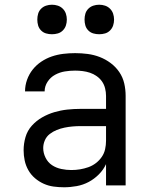

<svg xmlns="http://www.w3.org/2000/svg" viewBox="-20 -785 640 813"><path d="M251 8Q229 8 207 5Q185 2 165 -7Q145 -16 128 -30.5Q111 -45 100 -64.5Q89 -84 84.5 -105.5Q80 -127 80 -149Q80 -177 88 -204.5Q96 -232 115 -253Q134 -274 158.5 -288Q183 -302 210 -310Q237 -318 265 -321Q293 -324 321 -324H429V-379Q429 -395 425 -411Q421 -427 412 -440Q403 -453 389.5 -462.5Q376 -472 361 -477Q346 -482 330 -484Q314 -486 298 -486Q276 -486 254.5 -482.5Q233 -479 213.5 -468.5Q194 -458 181.5 -439Q169 -420 169 -398H86Q86 -423 94.5 -447Q103 -471 118.5 -490.5Q134 -510 155 -524Q176 -538 199.5 -546Q223 -554 248 -557Q273 -560 298 -560Q325 -560 351.5 -556.5Q378 -553 402.5 -543.5Q427 -534 448.5 -518Q470 -502 485 -480Q500 -458 506 -432Q512 -406 512 -379V0H429V-90Q418 -66 398.5 -46.5Q379 -27 355.5 -14.5Q332 -2 305 3Q278 8 251 8ZM282 -65Q301 -65 319 -68Q337 -71 354 -77Q371 -83 385.5 -94Q400 -105 410.5 -120Q421 -135 425 -153Q429 -171 429 -189V-251H321Q304 -251 287 -249.5Q270 -248 253 -244.5Q236 -241 220 -234.5Q204 -228 190.5 -217.5Q177 -207 170 -191Q163 -175 163 -158Q163 -137 173 -117Q183 -97 200.5 -85.5Q218 -74 239.5 -69.5Q261 -65 282 -65ZM400 -640Q387 -640 375 -643.5Q363 -647 354 -656Q345 -665 341.5 -677Q338 -689 338 -702Q338 -715 341.5 -727Q345 -739 354 -748Q363 -757 375 -761Q387 -765 400 -765Q413 -765 425 -761Q437 -757 446 -748Q455 -739 459 -727Q463 -715 463 -702Q463 -689 459 -677Q455 -665 446 -656Q437 -647 425 -643.5Q413 -640 400 -640ZM200 -640Q187 -640 175 -643.5Q163 -647 154 -656Q145 -665 141.5 -677Q138 -689 138 -702Q138 -715 141.5 -727Q145 -739 154 -748Q163 -757 175 -761Q187 -765 200 -765Q213 -765 225 -761Q237 -757 246 -748Q255 -739 259 -727Q263 -715 263 -702Q263 -689 259 -677Q255 -665 246 -656Q237 -647 225 -643.5Q213 -640 200 -640Z"/></svg>

Font: Monocode
Style: Regular
Weight: 400
Designer: Belleve Invis
Foundry: Belleve Invis
Version: Version 16.1.0; ttfautohint (v1.8.4)